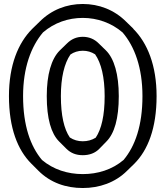

<svg xmlns="http://www.w3.org/2000/svg" viewBox="-20 -895 832 965"><path d="M215 -412C215 -299 237 -224 277 -184L312 -149L313 -148C336 -125 363 -115 396 -115C429 -115 458 -125 480 -148L515 -184C555 -224 577 -299 577 -412C577 -521 554 -601 512 -642L476 -677C454 -699 427 -710 396 -710C364 -710 338 -698 316 -676L280 -641C238 -599 215 -520 215 -412ZM286 -412C286 -505 303 -576 334 -621C351 -633 373 -640 396 -640C419 -640 439 -634 458 -622C489 -578 506 -506 506 -412C506 -315 490 -246 461 -203C442 -191 420 -185 396 -185C372 -185 351 -191 331 -204C302 -246 286 -315 286 -412ZM96 -412C96 -554 136 -661 196 -732C253 -781 323 -805 396 -805C469 -805 540 -780 596 -732C657 -661 696 -554 696 -412C696 -264 659 -160 601 -91C543 -42 471 -20 396 -20C320 -20 248 -43 191 -91C133 -160 96 -264 96 -412ZM25 -412C25 -251 69 -141 137 -73L173 -37C234 24 312 50 396 50C479 50 559 23 619 -37L655 -72C723 -140 767 -250 767 -412C767 -566 721 -679 650 -750V-751L614 -786C554 -846 477 -875 396 -875C315 -875 239 -846 179 -786L178 -785L142 -750C71 -679 25 -567 25 -412Z"/></svg>

Font: Hussar Press
Style: Bold
Weight: 700
Foundry: Cannot Into Space Fonts
Version: Version 1.43